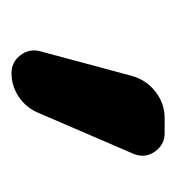

<svg xmlns="http://www.w3.org/2000/svg" viewBox="-7 -183 301 327"><g transform="rotate(-90 143.5 -19.5)"><path d="M80.1 110.4Q60.5 110.4 48.8 93.8Q37.1 77.1 44.9 57.6L114.3 -103.5Q123 -125 141.6 -137.7Q160.2 -150.4 182.6 -150.4Q201.2 -150.4 212.9 -135.3Q224.6 -120.1 219.7 -101.6L177.7 54.7Q170.9 79.1 150.9 94.7Q130.9 110.4 106.4 110.4Z"/></g></svg>

Font: Rounded Mgen+ 2p medium
Style: Regular
Weight: 500
Designer: [Source Han Sans]
Ryoko NISHIZUKA  (kana & ideographs); Paul D. Hunt (Latin, Greek & Cyrillic); Wenlong ZHANG  (bopomofo
Version: Version 1.059.20150602